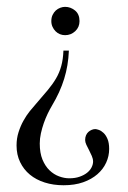

<svg xmlns="http://www.w3.org/2000/svg" viewBox="-20 -382 378 566"><path d="M214.4 -319.8Q214.4 -301.8 201.7 -290Q189 -278.3 171.9 -278.3Q164.1 -278.3 156.7 -281.2Q149.4 -284.2 143.8 -289.8Q138.2 -295.4 134.8 -303Q131.3 -310.5 131.3 -319.8Q131.3 -330.1 135 -337.9Q138.7 -345.7 144.5 -351.1Q150.4 -356.4 157.7 -359.1Q165 -361.8 171.9 -361.8Q188 -361.8 201.2 -351.1Q214.4 -340.3 214.4 -319.8ZM301.8 57.1Q301.8 78.1 293 97.4Q284.2 116.7 267.1 131.6Q250 146.5 225.1 155.3Q200.2 164.1 167.5 164.1Q137.2 164.1 111.8 156Q86.4 147.9 68.1 132.8Q49.8 117.7 39.3 95.9Q28.8 74.2 28.8 46.9Q28.8 25.9 34.7 7.6Q40.5 -10.7 49.1 -26.1Q57.6 -41.5 67.6 -54Q77.6 -66.4 86.4 -76.2Q106 -98.6 120.6 -116.2Q135.3 -133.8 145.3 -150.9Q155.3 -168 160.6 -187.5Q166 -207 167 -232.9H183.1Q182.1 -210.4 178.7 -189.9Q175.3 -169.4 169.2 -149.7Q163.1 -129.9 154.1 -110.1Q145 -90.3 132.8 -69.8Q127 -60.1 120.6 -46.9Q114.3 -33.7 109.1 -19Q104 -4.4 100.6 11Q97.2 26.4 97.2 41Q97.2 68.8 105.2 88.4Q113.3 107.9 126 120.1Q138.7 132.3 154.1 137.9Q169.4 143.6 184.1 143.6Q201.7 143.6 214.8 138.9Q228 134.3 236.8 127.2Q245.6 120.1 250 111.3Q254.4 102.5 254.4 94.2Q254.4 86.4 250.7 77.9Q247.1 69.3 242.7 61Q238.3 52.7 234.6 44.9Q231 37.1 231 30.8Q231 22.9 233.6 16.8Q236.3 10.7 240.7 6.8Q245.1 2.9 250.5 0.7Q255.9 -1.5 260.7 -1.5Q264.6 -1.5 271.5 1Q278.3 3.4 285.2 9.8Q292 16.1 296.9 27.6Q301.8 39.1 301.8 57.1Z"/></svg>

Font: Surma
Style: Regular
Weight: 400
Designer: Sue Lloyd-Williams
Foundry: Sylheti Translation And Research
Version: Version 3.000